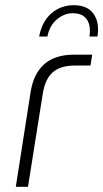

<svg xmlns="http://www.w3.org/2000/svg" viewBox="-20 -721 398 741"><path d="M41 0 98 -365Q109 -436 150.5 -473Q192 -510 266 -510H336L329 -468H270Q213 -468 183.5 -442Q154 -416 145 -359L88 0ZM131 -580Q138 -618 156.5 -645Q175 -672 203 -686.5Q231 -701 264 -701Q318 -701 341.5 -667Q365 -633 356 -580H325Q329 -602 325 -622.5Q321 -643 305.5 -656.5Q290 -670 260 -670Q228 -670 199.5 -646Q171 -622 163 -580Z"/></svg>

Font: MuseoModerno Thin ExtraLight
Style: Italic
Weight: 250
Italic angle: -9°
Version: Version 1.003